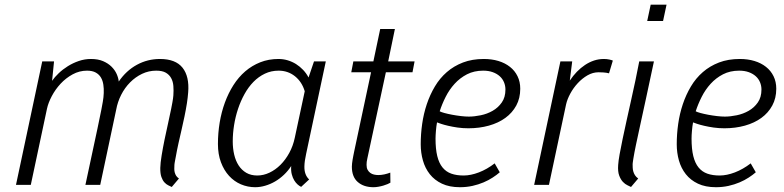

<svg xmlns="http://www.w3.org/2000/svg" viewBox="-20 -780 3306 810"><path d="M208 -521 199.7 -439Q210.4 -454.6 227.5 -470.9Q244.6 -487.3 266.1 -500.7Q287.6 -514.2 312.5 -522.7Q337.4 -531.2 363.8 -531.2Q393.6 -531.2 415 -522Q436.5 -512.7 450.7 -498.5Q464.8 -484.4 472.2 -467.8Q479.5 -451.2 481 -436Q512.2 -481.9 557.4 -506.6Q602.5 -531.2 654.8 -531.2Q720.7 -531.2 750 -494.4Q779.3 -457.5 773.9 -390.6Q772.9 -379.4 771.7 -367.9Q770.5 -356.4 768.6 -344.7Q764.2 -316.9 758.3 -288.6Q752.4 -260.3 745.8 -231.9Q739.3 -203.6 732.9 -175.3Q726.6 -147 721.7 -119.1Q721.2 -116.2 720.2 -111.3Q719.2 -106.4 718.3 -101.3Q717.3 -96.2 716.6 -91.6Q715.8 -86.9 715.8 -84.5Q715.3 -75.2 715.3 -67.1Q715.3 -59.1 717.3 -52Q719.2 -44.9 723.1 -38.6Q727.1 -32.2 734.9 -26.9L704.6 8.8Q698.2 5.9 689.7 1.7Q681.2 -2.4 673.6 -10.7Q666 -19 660.9 -33.4Q655.8 -47.9 656.2 -71.8Q656.7 -92.8 661.9 -124.3Q667 -155.8 674.1 -190.4Q681.2 -225.1 689 -259.5Q696.8 -293.9 702.1 -320.8Q704.1 -331.5 707.3 -348.1Q710.4 -364.7 711.4 -377.9Q712.9 -398.4 711.4 -417.2Q710 -436 702.1 -450.4Q694.3 -464.8 679.4 -473.4Q664.6 -481.9 639.2 -481.9Q607.4 -481.9 579.3 -468.5Q551.3 -455.1 528.8 -432.4Q506.3 -409.7 491.2 -379.9Q476.1 -350.1 470.2 -317.4L402.8 0H340.3Q356.9 -80.1 374.3 -158.9Q391.6 -237.8 407.7 -317.9Q410.6 -333 413.8 -351.1Q417 -369.1 417.7 -387.5Q418.5 -405.8 416 -422.6Q413.6 -439.5 406 -452.6Q398.4 -465.8 384 -473.9Q369.6 -481.9 347.2 -481.9Q314.9 -481.9 286.4 -466.3Q257.8 -450.7 235.6 -426.8Q213.4 -402.8 198.5 -374.5Q183.6 -346.2 178.2 -321.3L109.9 0H47.4L158.2 -521Z M1155.3 -481.9Q1124 -481.9 1097.4 -469.2Q1070.8 -456.5 1049.3 -434.6Q1027.8 -412.6 1011.5 -383.1Q995.1 -353.5 984.1 -320.3Q973.1 -287.1 967.5 -252Q961.9 -216.8 961.9 -183.1Q961.9 -153.8 968 -127.7Q974.1 -101.6 986.8 -82Q999.5 -62.5 1019 -51Q1038.6 -39.6 1065.4 -39.6Q1091.3 -39.6 1116.7 -51.5Q1142.1 -63.5 1163.3 -84.7Q1184.6 -106 1200.4 -135Q1216.3 -164.1 1223.6 -198.7L1265.6 -395Q1253.9 -434.6 1224.4 -458.3Q1194.8 -481.9 1155.3 -481.9ZM899.4 -172.4Q899.4 -218.3 906.7 -262.7Q914.1 -307.1 928.7 -347.2Q943.4 -387.2 964.8 -420.9Q986.3 -454.6 1014.6 -479Q1043 -503.4 1078.1 -517.3Q1113.3 -531.2 1154.8 -531.2Q1174.8 -531.2 1193.6 -525.6Q1212.4 -520 1228.8 -509.8Q1245.1 -499.5 1258.8 -485.1Q1272.5 -470.7 1281.7 -453.1L1304.7 -521H1354.5L1271.5 -130.9Q1264.6 -100.1 1264.2 -78.6Q1263.2 -42.5 1284.2 -22.9L1250.5 8.3Q1243.7 5.4 1235.8 -1.5Q1228 -8.3 1221.4 -19Q1214.8 -29.8 1210.9 -44.7Q1207 -59.6 1208.5 -79.6Q1195.3 -59.1 1177.7 -42.5Q1160.2 -25.9 1140.4 -14.4Q1120.6 -2.9 1099.1 3.4Q1077.6 9.8 1056.6 9.8Q1024.9 9.8 996.3 -2.4Q967.8 -14.6 946.3 -38.1Q924.8 -61.5 912.1 -95.5Q899.4 -129.4 899.4 -172.4Z M1646 -657.7 1617.7 -521H1729L1720.2 -475.1H1607.9L1529.8 -111.8Q1527.8 -104 1527.1 -97.2Q1526.4 -90.3 1526.4 -84.5Q1526.4 -71.8 1530.8 -63.7Q1535.2 -55.7 1542.2 -50.5Q1549.3 -45.4 1558.1 -43.5Q1566.9 -41.5 1575.7 -41.5Q1588.4 -41.5 1601.8 -44.4Q1615.2 -47.4 1626.5 -51.8L1627 -9.3Q1623 -6.8 1615.2 -3.4Q1607.4 0 1597.4 2.9Q1587.4 5.9 1576.4 7.8Q1565.4 9.8 1555.7 9.8Q1514.6 9.8 1489.5 -12Q1464.4 -33.7 1464.4 -77.1Q1464.4 -83 1465.3 -90.6Q1466.3 -98.1 1467.5 -106.2Q1468.8 -114.3 1470.5 -122.6Q1472.2 -130.9 1473.6 -138.2L1545.4 -475.1H1461.9L1470.7 -521H1555.2L1584 -657.7Z M1936 -39.6Q1965.8 -39.6 2000.2 -52.7Q2034.7 -65.9 2066.9 -90.8L2088.4 -53.2Q2075.7 -42 2058.3 -30.8Q2041 -19.5 2019.8 -10.5Q1998.5 -1.5 1973.4 4.2Q1948.2 9.8 1920.4 9.8Q1876 9.8 1844.5 -5.1Q1813 -20 1793.2 -45.2Q1773.4 -70.3 1764.2 -103Q1754.9 -135.7 1754.9 -171.4Q1754.9 -213.9 1761 -257.1Q1767.1 -300.3 1780.5 -340.3Q1793.9 -380.4 1814.7 -415.3Q1835.4 -450.2 1865 -475.8Q1894.5 -501.5 1933.3 -516.4Q1972.2 -531.2 2021 -531.2Q2054.7 -531.2 2082.8 -522.7Q2110.8 -514.2 2131.3 -498Q2151.9 -481.9 2163.3 -458.5Q2174.8 -435.1 2174.8 -405.8Q2174.8 -365.7 2158 -334.7Q2141.1 -303.7 2111.8 -282.5Q2082.5 -261.2 2042.5 -250Q2002.4 -238.8 1956.1 -238.8Q1932.6 -238.8 1910.6 -241.9Q1888.7 -245.1 1870.8 -249.3Q1853 -253.4 1840.6 -257.6Q1828.1 -261.7 1823.7 -263.7Q1822.3 -255.9 1821 -246.6Q1819.8 -237.3 1819.1 -228.3Q1818.4 -219.2 1817.9 -210.7Q1817.4 -202.1 1817.4 -195.3Q1817.4 -151.4 1824.7 -121.6Q1832 -91.8 1846.9 -73.5Q1861.8 -55.2 1884 -47.4Q1906.2 -39.6 1936 -39.6ZM2018.6 -481.9Q1980 -481.9 1950.2 -466.6Q1920.4 -451.2 1897.9 -426.5Q1875.5 -401.9 1860.1 -371.3Q1844.7 -340.8 1835 -310.5Q1840.8 -307.1 1855.2 -303.2Q1869.6 -299.3 1887.7 -295.9Q1905.8 -292.5 1924.6 -290.3Q1943.4 -288.1 1958 -288.1Q1981 -288.1 2008.1 -293.7Q2035.2 -299.3 2058.3 -312.5Q2081.5 -325.7 2096.9 -347.7Q2112.3 -369.6 2112.3 -402.3Q2112.3 -418.5 2106.2 -433.1Q2100.1 -447.8 2088.1 -458.5Q2076.2 -469.2 2058.6 -475.6Q2041 -481.9 2018.6 -481.9Z M2549.3 -470.7Q2538.1 -473.6 2525.1 -474.4Q2512.2 -475.1 2504.9 -475.1Q2481 -475.1 2458.5 -462.2Q2436 -449.2 2417.5 -429.2Q2398.9 -409.2 2386 -385.3Q2373 -361.3 2368.2 -339.8L2295.9 0H2233.4L2344.2 -521H2394L2383.8 -439.9Q2397.5 -460.4 2413.6 -477.1Q2429.7 -493.7 2448 -505.9Q2466.3 -518.1 2486.3 -524.7Q2506.3 -531.2 2527.8 -531.2Q2540 -531.2 2550.8 -528.8Q2561.5 -526.4 2565.4 -524.4Z M2651.9 -110.4Q2650.4 -101.6 2649.7 -95.5Q2648.9 -89.4 2648.9 -87.9Q2648.9 -81.1 2649.2 -73.2Q2649.4 -65.4 2651.6 -57.1Q2653.8 -48.8 2658.7 -41Q2663.6 -33.2 2672.4 -26.9L2642.1 8.8Q2636.7 5.9 2627 1.5Q2617.2 -2.9 2607.9 -12.7Q2598.6 -22.5 2592.3 -39.3Q2585.9 -56.2 2587.9 -84Q2588.9 -100.6 2594 -129.2Q2599.1 -157.7 2606.7 -193.8Q2614.3 -230 2623.5 -271.7Q2632.8 -313.5 2642.3 -356.4Q2651.9 -399.4 2660.9 -441.7Q2669.9 -483.9 2676.8 -521H2738.8Q2719.7 -430.7 2705.3 -364.5Q2690.9 -298.3 2680.4 -250Q2669.9 -201.7 2662.8 -168.2Q2655.8 -134.8 2651.9 -110.4ZM2777.3 -691.4H2710.4L2725.1 -760.3H2792Z M3016.1 -39.6Q3045.9 -39.6 3080.3 -52.7Q3114.7 -65.9 3147 -90.8L3168.5 -53.2Q3155.8 -42 3138.4 -30.8Q3121.1 -19.5 3099.9 -10.5Q3078.6 -1.5 3053.5 4.2Q3028.3 9.8 3000.5 9.8Q2956.1 9.8 2924.6 -5.1Q2893.1 -20 2873.3 -45.2Q2853.5 -70.3 2844.2 -103Q2835 -135.7 2835 -171.4Q2835 -213.9 2841.1 -257.1Q2847.2 -300.3 2860.6 -340.3Q2874 -380.4 2894.8 -415.3Q2915.5 -450.2 2945.1 -475.8Q2974.6 -501.5 3013.4 -516.4Q3052.2 -531.2 3101.1 -531.2Q3134.8 -531.2 3162.8 -522.7Q3190.9 -514.2 3211.4 -498Q3231.9 -481.9 3243.4 -458.5Q3254.9 -435.1 3254.9 -405.8Q3254.9 -365.7 3238 -334.7Q3221.2 -303.7 3191.9 -282.5Q3162.6 -261.2 3122.6 -250Q3082.5 -238.8 3036.1 -238.8Q3012.7 -238.8 2990.7 -241.9Q2968.8 -245.1 2950.9 -249.3Q2933.1 -253.4 2920.7 -257.6Q2908.2 -261.7 2903.8 -263.7Q2902.3 -255.9 2901.1 -246.6Q2899.9 -237.3 2899.2 -228.3Q2898.4 -219.2 2897.9 -210.7Q2897.5 -202.1 2897.5 -195.3Q2897.5 -151.4 2904.8 -121.6Q2912.1 -91.8 2927 -73.5Q2941.9 -55.2 2964.1 -47.4Q2986.3 -39.6 3016.1 -39.6ZM3098.6 -481.9Q3060.1 -481.9 3030.3 -466.6Q3000.5 -451.2 2978 -426.5Q2955.6 -401.9 2940.2 -371.3Q2924.8 -340.8 2915 -310.5Q2920.9 -307.1 2935.3 -303.2Q2949.7 -299.3 2967.8 -295.9Q2985.8 -292.5 3004.6 -290.3Q3023.4 -288.1 3038.1 -288.1Q3061 -288.1 3088.1 -293.7Q3115.2 -299.3 3138.4 -312.5Q3161.6 -325.7 3177 -347.7Q3192.4 -369.6 3192.4 -402.3Q3192.4 -418.5 3186.3 -433.1Q3180.2 -447.8 3168.2 -458.5Q3156.2 -469.2 3138.7 -475.6Q3121.1 -481.9 3098.6 -481.9Z"/></svg>

Font: Ufes Sans Light
Style: Italic
Weight: 200
Designer: Ricardo Esteves & Thais Bronze
Foundry: ProDesignUfes - Ricardo Esteves, Thais Bronze
Version: Version 2.0